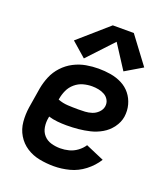

<svg xmlns="http://www.w3.org/2000/svg" viewBox="-141 -871 859 979"><g transform="rotate(20 288.0 -381.0)"><path d="M264 8Q306 8 348.5 -3Q391 -14 427.5 -42Q464 -70 488 -108L388 -151Q375 -131 354.5 -116Q334 -101 310.5 -95Q287 -89 264 -89Q238 -89 214 -96Q190 -103 174 -121Q158 -139 154 -164.5Q150 -190 155 -215L156 -222Q179 -215 204 -212.5Q229 -210 254 -210Q286 -210 317.5 -213Q349 -216 380.5 -223.5Q412 -231 441.5 -248Q471 -265 491.5 -293Q512 -321 517 -352Q522 -386 513.5 -417.5Q505 -449 485.5 -473.5Q466 -498 437.5 -512.5Q409 -527 376.5 -532.5Q344 -538 310 -538Q277 -538 243 -532Q209 -526 177 -509.5Q145 -493 120 -466Q95 -439 81.5 -406.5Q68 -374 62 -341L44 -231Q38 -191 41.5 -152Q45 -113 64.5 -80.5Q84 -48 115.5 -27.5Q147 -7 185.5 0.5Q224 8 264 8ZM283 -307Q254 -307 226 -308.5Q198 -310 172 -320L173 -325Q177 -349 187.5 -372Q198 -395 218 -412Q238 -429 262 -435.5Q286 -442 310 -442Q328 -442 345.5 -438.5Q363 -435 378 -426.5Q393 -418 401.5 -402.5Q410 -387 407 -368Q404 -350 389.5 -335.5Q375 -321 356.5 -315Q338 -309 319.5 -308Q301 -307 283 -307ZM221 -561 349 -698 433 -568 526 -623 416 -770H302L142 -630Z"/></g></svg>

Font: Iosevka Sparkle Semibold
Style: Italic
Weight: 600
Italic angle: -9°
Designer: Belleve Invis
Foundry: Belleve Invis
Version: Version 4.5.0; ttfautohint (v1.8.3)